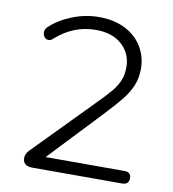

<svg xmlns="http://www.w3.org/2000/svg" viewBox="-78 -746 732 814"><g transform="rotate(10 288.5 -339.0)"><path d="M74 -35Q74 -53 92 -71L331 -315Q374 -358 394 -382.5Q414 -407 424 -431.5Q434 -456 434 -489Q434 -546 393 -584Q352 -622 280 -622Q184 -622 108 -554Q99 -545 88 -545Q78 -545 71 -553.5Q64 -562 64 -574Q64 -587 74 -597Q112 -633 168.5 -655.5Q225 -678 283 -678Q349 -678 397 -653.5Q445 -629 470.5 -586.5Q496 -544 496 -492Q496 -453 483 -421Q470 -389 445 -357.5Q420 -326 370 -273L163 -54H502Q531 -54 531 -28Q531 0 502 0H115Q74 0 74 -35Z"/></g></svg>

Font: SN Pro Light
Style: Regular
Weight: 300
Designer: Tobias Whetton
Foundry: Supernotes
Version: Version 1.002